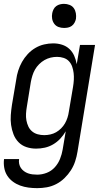

<svg xmlns="http://www.w3.org/2000/svg" viewBox="-26 -763 546 996"><path d="M167 213Q144 213 121.5 210Q99 207 78.5 199.5Q58 192 40.5 179Q23 166 11.5 148Q0 130 -4 107.5Q-8 85 -5 62H73Q71 75 73.5 87Q76 99 82.5 108.5Q89 118 98.5 125Q108 132 119 136Q130 140 142.5 141.5Q155 143 167 143Q192 143 216.5 133.5Q241 124 258.5 104.5Q276 85 285.5 61Q295 37 299 13L315 -82Q303 -61 286.5 -43.5Q270 -26 249.5 -14Q229 -2 206.5 3Q184 8 161 8Q135 8 111 0Q87 -8 70 -25.5Q53 -43 44 -66.5Q35 -90 31.5 -115Q28 -140 30 -166.5Q32 -193 36 -219L58 -349Q61 -373 68.5 -396.5Q76 -420 88 -441.5Q100 -463 117.5 -482Q135 -501 157 -514Q179 -527 203 -532.5Q227 -538 250 -538Q274 -538 296 -531Q318 -524 334 -509Q350 -494 359 -473.5Q368 -453 372 -430L389 -530H467L376 24Q372 49 364 73.5Q356 98 342 120Q328 142 308.5 161Q289 180 265.5 192Q242 204 217 208.5Q192 213 167 213ZM204 -62Q219 -62 235 -65.5Q251 -69 265 -77Q279 -85 291 -97Q303 -109 311 -123Q319 -137 324 -152.5Q329 -168 331 -183L353 -313Q356 -331 357 -349Q358 -367 356 -384Q354 -401 348.5 -417Q343 -433 332 -445Q321 -457 304.5 -462.5Q288 -468 270 -468Q253 -468 236.5 -464Q220 -460 205 -451.5Q190 -443 177 -430Q164 -417 155.5 -402Q147 -387 142 -370.5Q137 -354 134 -338L113 -208Q110 -191 109 -173Q108 -155 111 -138.5Q114 -122 121 -107Q128 -92 140.5 -81.5Q153 -71 169.5 -66.5Q186 -62 203 -62ZM306 -618Q291 -618 277.5 -623Q264 -628 255.5 -639.5Q247 -651 244.5 -665.5Q242 -680 245 -695Q247 -705 252 -715Q257 -725 266 -731.5Q275 -738 285.5 -740.5Q296 -743 306 -743Q321 -743 335 -737.5Q349 -732 357 -720.5Q365 -709 367.5 -694.5Q370 -680 368 -665Q366 -655 360.5 -645Q355 -635 346 -628.5Q337 -622 326.5 -620Q316 -618 306 -618Z"/></svg>

Font: Iosevka Curly Oblique
Style: Regular
Weight: 400
Italic angle: -9°
Monospace: yes
Designer: Belleve Invis
Foundry: Belleve Invis
Version: Version 11.1.0; ttfautohint (v1.8.3)